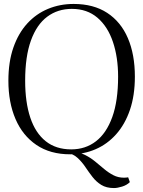

<svg xmlns="http://www.w3.org/2000/svg" viewBox="-20 -771 726 973"><path d="M557.5 182Q519 182 493.2 166Q467.5 150 448.8 125.8Q430 101.5 412.8 75.8Q395.5 50 373.8 29.8Q352 9.5 320 3L345 -3.5Q381.5 -0.5 410 13.8Q438.5 28 462.2 47.5Q486 67 508.2 85.8Q530.5 104.5 554.8 117Q579 129.5 608.5 129.5Q616 129.5 621 128.8Q626 128 629.5 127.5L638 152Q623 167 599 174.5Q575 182 557.5 182ZM336 11Q234.5 11 164.5 -36.5Q94.5 -84 58.5 -168Q22.5 -252 22.5 -362Q22.5 -457.5 47.8 -530Q73 -602.5 118 -651.8Q163 -701 223.2 -726Q283.5 -751 353 -751Q454 -751 523.2 -705.8Q592.5 -660.5 628 -577.8Q663.5 -495 663.5 -382.5Q663.5 -287.5 638.5 -214.2Q613.5 -141 568.8 -90.8Q524 -40.5 464.5 -14.8Q405 11 336 11ZM341 -14Q413 -14 466.2 -55Q519.5 -96 549 -177.8Q578.5 -259.5 578.5 -382.5Q578.5 -481 552.2 -558.8Q526 -636.5 473.8 -681.2Q421.5 -726 344 -726Q272.5 -726 219.2 -686.2Q166 -646.5 136.8 -565.8Q107.5 -485 107.5 -362Q107.5 -253 133.5 -175Q159.5 -97 211.5 -55.5Q263.5 -14 341 -14Z"/></svg>

Font: Merriweather 144pt Light
Style: Regular
Weight: 300
Version: Version 2.100